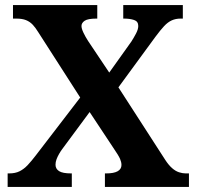

<svg xmlns="http://www.w3.org/2000/svg" viewBox="-20 -734 772 754"><path d="M10 0V-53H16Q40 -53 57 -61.5Q74 -70 89 -86Q104 -102 120 -123L295 -351L130 -608Q119 -626 108 -637.5Q97 -649 82 -655Q67 -661 44 -661H31V-714H362V-661H359Q325 -661 312.5 -652.5Q300 -644 300 -632Q300 -622 307.5 -606Q315 -590 326 -573L409 -449L496 -571Q505 -585 514 -602Q523 -619 523 -632Q523 -650 506.5 -655.5Q490 -661 467 -661H464V-714H698V-661H689Q670 -661 654.5 -654Q639 -647 624.5 -631.5Q610 -616 590 -589L445 -391L629 -106Q642 -86 655.5 -74Q669 -62 683 -57.5Q697 -53 709 -53H722V0H392V-53H397Q427 -53 442 -61.5Q457 -70 457 -86Q457 -97 451.5 -110Q446 -123 424 -155L332 -294L224 -148Q218 -140 212 -129.5Q206 -119 202 -108.5Q198 -98 198 -87Q198 -71 212 -62Q226 -53 259 -53H262V0Z"/></svg>

Font: Noto Serif Armenian
Style: Bold
Weight: 700
Version: Version 2.007